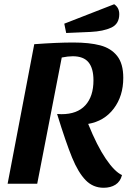

<svg xmlns="http://www.w3.org/2000/svg" viewBox="-20 -869 624 908"><path d="M326 -668Q403 -668 454 -654.5Q505 -641 534 -604.5Q563 -568 563 -501Q563 -415 518 -355.5Q473 -296 397 -283Q439 -179 480.5 -118Q522 -57 557 -41Q549 -10 526 4.5Q503 19 470 19Q420 19 385 -17Q350 -53 321 -123.5Q292 -194 250 -330Q260 -329 271 -329Q345 -329 383.5 -371Q422 -413 422 -489Q422 -546 398.5 -574.5Q375 -603 324 -603Q302 -603 272 -597L156 0H16L142 -660Q250 -668 326 -668ZM544 -802Q544 -756 506.5 -738.5Q469 -721 408 -718L293 -713L284 -757L520 -849Q544 -833 544 -802Z"/></svg>

Font: Sansita Medium Italic
Style: Regular
Weight: 500
Italic angle: -11°
Designer: Pablo Cosgaya
Foundry: Omnibus-Type
Version: Version 1.006